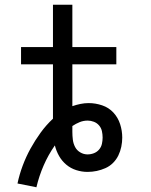

<svg xmlns="http://www.w3.org/2000/svg" viewBox="-20 -719 640 812"><path d="M134 73 54 57Q62 19 76 -18.5Q90 -56 109 -90.5Q128 -125 151.5 -157.5Q175 -190 204 -217V-447H69V-520H204V-699H286V-520H472V-447H286V-270Q303 -276 320.5 -279.5Q338 -283 355 -283Q384 -283 412 -273.5Q440 -264 459.5 -243Q479 -222 488 -194Q497 -166 497 -137Q497 -118 493 -98.5Q489 -79 480.5 -61.5Q472 -44 458 -30Q444 -16 426 -8Q408 0 389 4Q370 8 350 8Q326 8 302.5 0.5Q279 -7 260.5 -22.5Q242 -38 230 -59Q218 -80 212 -104Q184 -64 164.5 -19Q145 26 134 73ZM350 -66Q364 -66 377 -71Q390 -76 399 -86.5Q408 -97 411 -110.5Q414 -124 414 -137Q414 -151 411 -164.5Q408 -178 399 -188.5Q390 -199 377 -204Q364 -209 351 -209Q333 -209 317 -202.5Q301 -196 286 -186Q286 -180 286 -173.5Q286 -167 286 -161Q286 -145 288 -128.5Q290 -112 297.5 -97.5Q305 -83 319.5 -74.5Q334 -66 350 -66Z"/></svg>

Font: Iosevka Meiseki Sans
Style: Regular
Weight: 400
Monospace: yes
Designer: Belleve Invis
Foundry: Belleve Invis
Version: Version 11.2.6; ttfautohint (v1.8.4)